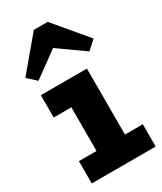

<svg xmlns="http://www.w3.org/2000/svg" viewBox="-190 -819 750 888"><g transform="rotate(-30 185.0 -374.5)"><path d="M184.1 -631.8 49.8 -534.2 3.9 -576.2 148.9 -749H223.1L368.2 -576.2L321.8 -534.2ZM272 -471.2V-119.1H367.2V0H25.9V-119.1H120.1V-352.1H25.9V-471.2Z"/></g></svg>

Font: BioRhyme ExtraBold
Style: Regular
Weight: 800
Designer: Aoife Mooney
Foundry: Aoife Mooney Type
Version: Version 1.500;PS 001.500;hotconv 1.0.88;makeotf.lib2.5.64775